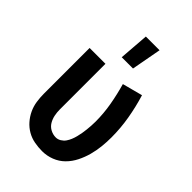

<svg xmlns="http://www.w3.org/2000/svg" viewBox="-226 -850 951 951"><g transform="rotate(45 250.0 -374.5)"><path d="M254 8Q227 8 200 3Q173 -2 149.5 -15.5Q126 -29 108 -49.5Q90 -70 78.5 -94.5Q67 -119 63 -146Q59 -173 59 -200V-520H170V-200Q170 -180 174 -160.5Q178 -141 188 -124Q198 -107 216 -97.5Q234 -88 254 -88Q268 -88 281 -96Q294 -104 302 -115.5Q310 -127 315.5 -140.5Q321 -154 324.5 -168Q328 -182 330.5 -196Q333 -210 334.5 -224.5Q336 -239 337 -253.5Q338 -268 338 -282Q338 -340 328 -397Q318 -454 302 -510L408 -538Q427 -476 438 -412Q449 -348 449 -283Q449 -250 445.5 -217.5Q442 -185 433.5 -153.5Q425 -122 410 -92Q395 -62 372 -39Q349 -16 318 -4Q287 8 254 8ZM204 -600 216 -757H312L283 -600Z"/></g></svg>

Font: Iosevka Custom
Style: Bold
Weight: 700
Monospace: yes
Designer: Belleve Invis
Foundry: Belleve Invis
Version: Version 30.3.3; ttfautohint (v1.8.3)